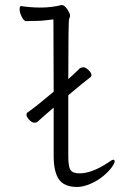

<svg xmlns="http://www.w3.org/2000/svg" viewBox="-20 -729 540 762"><path d="M286 13Q235 13 214 -17Q193 -47 193 -110V-302Q136 -253 131 -247.5Q126 -242 116 -242Q107 -242 96 -253.5Q85 -265 85 -273Q85 -281 91 -284Q118 -302 193 -365L192 -652Q148 -646 123 -646Q98 -646 84 -645Q75 -645 66.5 -662Q58 -679 58 -692Q58 -705 63 -705Q101 -699 142 -699Q184 -699 224 -709Q239 -709 252 -684Q258 -674 258 -667Q258 -661 254.5 -654.5Q251 -648 251 -415Q279 -440 297 -458Q303 -462 311 -462Q320 -462 331.5 -450.5Q343 -439 343 -432Q343 -425 338 -422Q314 -404 251 -351V-108Q251 -67 260 -54Q269 -41 296 -41Q344 -41 408 -83Q424 -95 430 -95Q435 -95 435 -88Q435 -81 423.5 -65Q412 -49 390 -30.5Q368 -12 339 0.5Q310 13 286 13Z"/></svg>

Font: LXGW WenKai Mono TC Light
Style: Regular
Weight: 300
Designer: LXGW / Fontworks Inc.
Foundry: LXGW / Fontworks Inc.
Version: Version 1.330